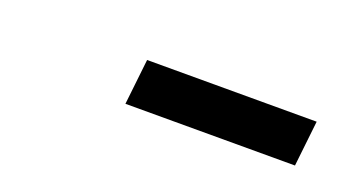

<svg xmlns="http://www.w3.org/2000/svg" viewBox="-24 -638 454 249"><g transform="rotate(20 203.0 -513.5)"><path d="M153 -545H387L380 -482H146Z"/></g></svg>

Font: Josefin Sans Thin SemiBold
Style: Italic
Weight: 600
Italic angle: -7°
Version: Version 2.000